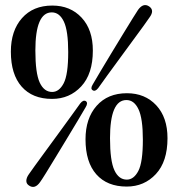

<svg xmlns="http://www.w3.org/2000/svg" viewBox="-20 -729 703 760"><path d="M187 -707Q258.5 -707 303 -659.2Q347.5 -611.5 347.5 -529Q347.5 -436.5 301.5 -387Q255.5 -337.5 186 -337.5Q108.5 -337.5 65.8 -386Q23 -434.5 23 -524.5Q23 -607.5 67 -657.2Q111 -707 187 -707ZM250 -523Q250 -607 232.8 -643.5Q215.5 -680 185 -680Q120 -680 120 -529Q120 -439.5 137.2 -402.2Q154.5 -365 186.5 -365Q214 -365 232 -399.2Q250 -433.5 250 -523ZM368.5 -380Q356.5 -365 346.5 -372Q337 -378 347 -394.5Q358.5 -414.5 378.2 -447.5Q398 -480.5 421.2 -519Q444.5 -557.5 466.5 -593.5Q488.5 -629.5 504.8 -655.8Q521 -682 526.5 -690Q547.5 -719 570.5 -703.5Q593 -688 571.5 -659.5Q566 -651 548 -626.2Q530 -601.5 505 -567.5Q480 -533.5 453.5 -497.2Q427 -461 404.2 -429.8Q381.5 -398.5 368.5 -380ZM297.5 -319.5Q309.5 -335 320 -328.5Q329.5 -321.5 319 -304.5Q308 -285.5 288.2 -252.2Q268.5 -219 245 -180.5Q221.5 -142 199.5 -105.5Q177.5 -69 161 -42.5Q144.5 -16 138.5 -8Q118 21 95 5.5Q84 -1.5 84.2 -13.5Q84.5 -25.5 94 -39Q99.5 -47.5 117.8 -72.5Q136 -97.5 161.2 -132Q186.5 -166.5 213 -202.8Q239.5 -239 262 -270.2Q284.5 -301.5 297.5 -319.5ZM482.5 -360Q554 -360 598.5 -312.2Q643 -264.5 643 -182Q643 -89.5 597 -40Q551 9.5 481.5 9.5Q404 9.5 361.2 -39Q318.5 -87.5 318.5 -177.5Q318.5 -260.5 362.5 -310.2Q406.5 -360 482.5 -360ZM545.5 -176Q545.5 -260 528.2 -296.5Q511 -333 480.5 -333Q415.5 -333 415.5 -182Q415.5 -92.5 432.8 -55.2Q450 -18 482 -18Q509.5 -18 527.5 -52.2Q545.5 -86.5 545.5 -176Z"/></svg>

Font: Fraunces 144pt S050 SemiBold
Style: Regular
Weight: 600
Version: Version 1.000; ttfautohint (v1.8.3)